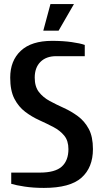

<svg xmlns="http://www.w3.org/2000/svg" viewBox="-20 -910 505 940"><path d="M195 10Q143 10 100.5 3.5Q58 -3 35 -10V-65H175Q250 -65 282.5 -94.5Q315 -124 315 -180Q315 -221 294.5 -246Q274 -271 241.5 -288Q209 -305 172.5 -321.5Q136 -338 103.5 -362.5Q71 -387 50.5 -426.5Q30 -466 30 -530Q30 -613 82 -661.5Q134 -710 235 -710Q288 -710 330.5 -704Q373 -698 395 -690V-635H255Q206 -635 178 -607Q150 -579 150 -530Q150 -486 170.5 -459.5Q191 -433 223.5 -415.5Q256 -398 292.5 -381.5Q329 -365 361.5 -341Q394 -317 414.5 -279Q435 -241 435 -180Q435 -90 379 -40Q323 10 195 10ZM192 -760 227 -890H342L267 -760Z"/></svg>

Font: Cuprum
Style: Regular
Weight: 400
Designer: Jovanny Lemonad
Foundry: Jovanny Lemonad
Version: Version 3.000